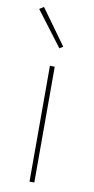

<svg xmlns="http://www.w3.org/2000/svg" viewBox="-87 -789 404 826"><g transform="rotate(10 115.5 -375.5)"><path d="M132 -587 17 -739 36 -751 147 -597ZM126 0H105V-506H126Z"/></g></svg>

Font: IBM Plex Sans Thin
Style: Regular
Weight: 100
Designer: Mike Abbink, Paul van der Laan, Pieter van Rosmalen
Foundry: Bold Monday
Version: Version 3.0